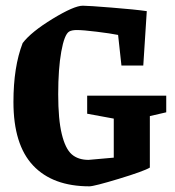

<svg xmlns="http://www.w3.org/2000/svg" viewBox="-20 -639 611 670"><path d="M292 11.2Q164.1 11.2 95.5 -61.5Q26.9 -134.3 26.9 -283.2Q26.9 -405.8 59.1 -488.8Q88.9 -527.8 163.8 -573.5Q238.8 -619.1 269 -619.1Q287.6 -619.1 369.6 -612.5Q451.7 -606 492.2 -600.1L480 -410.2H403.8L392.1 -517.1Q365.2 -522.5 317.6 -528.3Q270 -534.2 248 -534.2Q230.5 -534.2 221.2 -528.8Q204.6 -518.6 193.8 -458.7Q183.1 -398.9 183.1 -310.1Q183.1 -222.2 195.6 -171.1Q208 -120.1 230.2 -100.6Q252.4 -81.1 289.1 -81.1L377 -88.9V-225.1L284.2 -242.2V-305.2H560.1V-247.1L502.9 -233.9V-54.2Q481.9 -41.5 395 -15.1Q308.1 11.2 292 11.2Z"/></svg>

Font: Grenze
Style: Bold
Weight: 700
Designer: Renata Polastri
Foundry: Omnibus-Type
Version: Version 1.002;PS 001.002;hotconv 1.0.88;makeotf.lib2.5.64775